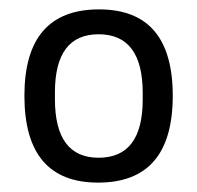

<svg xmlns="http://www.w3.org/2000/svg" viewBox="-20 -718 419 409"><path d="M189 -329Q32 -329 32 -514Q32 -698 191 -698Q348 -698 348 -514Q348 -329 189 -329ZM190 -382Q284 -382 284 -506V-520Q284 -645 190 -645Q97 -645 97 -521V-507Q97 -382 190 -382Z"/></svg>

Font: Archivo
Style: Regular
Weight: 400
Designer: Hector Gatti
Foundry: Omnibus-Type
Version: Version 2.001